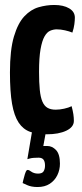

<svg xmlns="http://www.w3.org/2000/svg" viewBox="-20 -530 331 772"><path d="M168 10Q129 10 101 0Q73 -10 55 -37Q37 -64 28.5 -112.5Q20 -161 20 -239Q20 -329 36 -383Q52 -437 78 -464.5Q104 -492 135.5 -501Q167 -510 198 -510Q235 -510 258 -496.5Q281 -483 281 -459Q281 -448 279 -432.5Q277 -417 271 -399Q259 -404 241.5 -408Q224 -412 208 -412Q195 -412 182 -406.5Q169 -401 159 -383.5Q149 -366 143 -332Q137 -298 137 -241Q137 -198 140 -168.5Q143 -139 150.5 -121.5Q158 -104 171 -96.5Q184 -89 204 -89Q220 -89 238 -93Q256 -97 268 -103Q273 -84 275 -70.5Q277 -57 277 -44Q277 -19 246.5 -4.5Q216 10 168 10ZM131 222Q106 222 88.5 214Q71 206 71 206Q71 206 73.5 194.5Q76 183 80 170.5Q84 158 87 155Q92 150 104 159Q116 168 133 168Q150 168 155.5 158.5Q161 149 161 136Q161 120 155 112Q149 104 135 104Q112 104 101 107Q90 110 90 110L109 -2H165L154 58Q154 58 152.5 57.5Q151 57 170 57Q190 57 205.5 73.5Q221 90 221 128Q221 153 210.5 174.5Q200 196 180 209Q160 222 131 222Z"/></svg>

Font: Yanone Kaffeesatz ExtraLight
Style: Regular
Weight: 200
Designer: Yanone (Cyrillic: Daniel Pouzeot, Huerta Tipografica, and Cyreal)
Foundry: Yanone
Version: Version 2.003